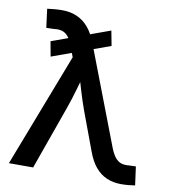

<svg xmlns="http://www.w3.org/2000/svg" viewBox="-83 -804 781 880"><g transform="rotate(10 308.0 -364.0)"><path d="M120.1 -514.2 107.4 -583.5 373.5 -680.2 386.7 -610.8ZM16.6 0 220.2 -528.8 201.2 -578.6Q191.4 -606 179 -620.6Q166.5 -635.3 150.6 -639.9Q134.8 -644.5 112.8 -641.6L77.6 -640.6L66.4 -727.5Q80.1 -729.5 98.6 -731.2Q117.2 -732.9 136.2 -732.9Q173.8 -732.9 204.3 -719.7Q234.9 -706.5 258.1 -679.4Q281.2 -652.3 296.9 -610.8L473.6 -149.4Q484.4 -122.6 496.8 -107.7Q509.3 -92.8 524.9 -87.9Q540.5 -83 561 -85.4L592.3 -86.4L604 0Q591.3 2 574.5 3.7Q557.6 5.4 539.1 5.4Q502 5.4 471.7 -7.8Q441.4 -21 418.9 -48.1Q396.5 -75.2 381.3 -116.7L314.9 -294.9Q298.3 -340.8 285.2 -385Q272 -429.2 258.8 -474.6H289.1Q275.9 -430.2 263.2 -385.3Q250.5 -340.3 234.4 -294.9L129.4 0Z"/></g></svg>

Font: Inter 24pt Medium
Style: Regular
Weight: 500
Designer: Rasmus Andersson
Foundry: rsms
Version: Version 4.001;git-66647c0bb